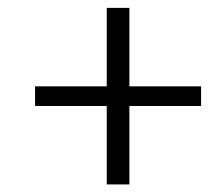

<svg xmlns="http://www.w3.org/2000/svg" viewBox="-20 -558 562 497"><path d="M256.3 -80.6V-283.7H70.8V-334.5H256.3V-537.6H314.9V-334.5H500.5V-283.7H314.9V-80.6Z"/></svg>

Font: Elstob 6pt
Style: Italic
Weight: 400
Italic angle: -20°
Designer: Peter S. Baker
Version: Version 1.015